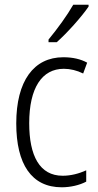

<svg xmlns="http://www.w3.org/2000/svg" viewBox="-20 -785 414 815"><path d="M356 -757V-765H291C264 -718 226 -666 186 -617V-606H221C264 -644 326 -713 356 -757ZM242 10C279 10 318 1 346 -14V-62C315 -48 281 -39 246 -39C148 -39 104 -124 104 -262C104 -412 158 -493 251 -493C278 -493 307 -486 333 -473L350 -519C323 -534 289 -542 249 -542C123 -542 49 -441 49 -261C49 -88 114 10 242 10Z"/></svg>

Font: Noto Sans Hebrew Condensed Light
Style: Regular
Weight: 300
Width: 3
Designer: Monotype Design Team
Foundry: Monotype Imaging Inc.
Version: Version 2.004